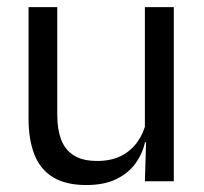

<svg xmlns="http://www.w3.org/2000/svg" viewBox="-20 -508 573 538"><path d="M140.5 -488V-184.5Q140.5 -146 151.2 -117.2Q162 -88.5 186.5 -72.8Q211 -57 252.5 -57Q291.5 -57 319.5 -71.2Q347.5 -85.5 365.2 -110.5Q383 -135.5 389.5 -167L404 -109.5H386.5Q379 -76.5 359 -49.2Q339 -22 305.2 -5.8Q271.5 10.5 222 10.5Q164.5 10.5 128.8 -11.2Q93 -33 76.5 -74.8Q60 -116.5 60 -175.5V-488ZM467 -488V0H386L389.5 -117L386 -122V-488Z"/></svg>

Font: Anek Telugu Medium
Style: Regular
Weight: 400
Version: Version 1.003